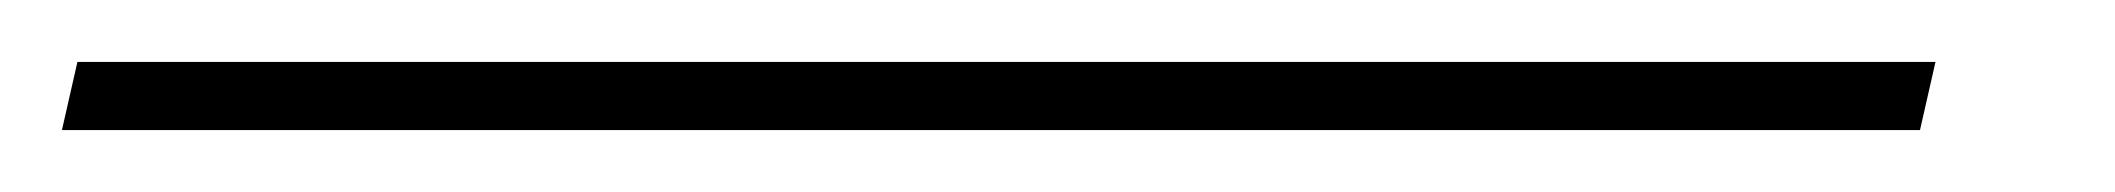

<svg xmlns="http://www.w3.org/2000/svg" viewBox="-63 158 683 62"><path d="M-38 178 -43 200H557L562 178Z"/></svg>

Font: LT Wave Thin
Style: Italic
Weight: 100
Designer: Daniel Lyons
Version: Version 2.5 (Glyphs App)